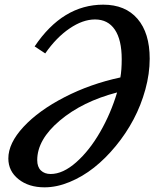

<svg xmlns="http://www.w3.org/2000/svg" viewBox="-20 -801 684 831"><path d="M175.8 -569.8 129.9 -600.1Q251.5 -780.8 426.8 -780.8Q522.5 -780.8 575.2 -719.5Q627.9 -658.2 627.9 -546.9Q627.9 -481.9 609.1 -413.6Q590.3 -345.2 558.1 -284.4Q525.9 -223.6 481.2 -169.2Q436.5 -114.7 386.7 -75.4Q336.9 -36.1 281.2 -13.2Q225.6 9.8 172.9 9.8Q104 9.8 60.1 -25.4Q16.1 -60.5 16.1 -115.2Q16.1 -181.2 81.8 -252Q147.5 -322.8 259.3 -380.4Q371.1 -438 501 -465.8Q506.8 -498 506.8 -544.9Q506.8 -628.4 477.1 -672.6Q447.3 -716.8 391.1 -716.8Q338.4 -716.8 281 -677.7Q223.6 -638.7 175.8 -569.8ZM199.2 -47.9Q252.4 -47.9 309.8 -98.6Q367.2 -149.4 413.3 -229.5Q459.5 -309.6 486.8 -400.9Q336.9 -361.8 239 -279.3Q141.1 -196.8 141.1 -107.9Q141.1 -78.6 157 -63.2Q172.9 -47.9 199.2 -47.9Z"/></svg>

Font: Libre Baskerville
Style: Italic
Weight: 400
Designer: Pablo Impallari, Rodrigo Fuenzalida
Foundry: Pablo Impallari, Rodrigo Fuenzalida
Version: Version 1.000